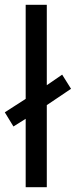

<svg xmlns="http://www.w3.org/2000/svg" viewBox="-29 -780 316 800"><path d="M78 0V-285L27 -253L-9 -312L78 -368V-760H166V-425L230 -469L267 -410L166 -342V0Z"/></svg>

Font: Noto Sans Hanifi Rohingya
Style: Regular
Weight: 400
Designer: Monotype Design Team and DaltonMaag
Foundry: Google LLC
Version: Version 2.101